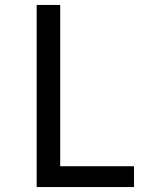

<svg xmlns="http://www.w3.org/2000/svg" viewBox="-20 -755 640 775"><path d="M128 0V-735H223V-84H521V0Z"/></svg>

Font: Iosevka Medium Extended
Style: Regular
Weight: 500
Width: 7
Monospace: yes
Designer: Belleve Invis
Foundry: Belleve Invis
Version: Version 32.5.0; ttfautohint (v1.8.4)